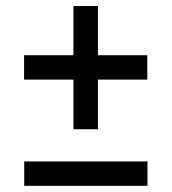

<svg xmlns="http://www.w3.org/2000/svg" viewBox="-20 -610 570 638"><path d="M224 -180.5V-345.5H60V-426.5H224V-590H305.5V-426.5H469.5V-345.5H305.5V-180.5ZM60.5 7.5V-73.5H470V7.5Z"/></svg>

Font: Besley
Style: Bold
Weight: 700
Designer: Owen Earl
Foundry: indestructible type*
Version: Version 2.001; ttfautohint (v1.8.3)